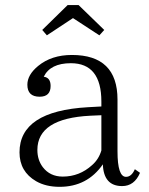

<svg xmlns="http://www.w3.org/2000/svg" viewBox="-20 -723 583 750"><path d="M376 -307.1V-326.2Q376 -476.1 256.8 -476.1Q176.8 -476.1 150.9 -423.3Q177.7 -419.9 177.7 -387.2Q177.7 -345.2 134.8 -345.2Q86.9 -345.2 86.9 -392.1Q86.9 -430.7 128.9 -465.3Q181.2 -508.3 260.7 -508.3Q439 -508.3 439 -334V-131.8Q439 -32.2 472.2 -32.2Q493.7 -32.2 506.8 -62L526.9 -47.9Q504.9 3.9 457 3.9Q384.8 3.9 381.8 -81.1Q320.8 6.8 212.9 6.8Q159.2 6.8 121.1 -15.1Q56.2 -52.7 56.2 -127.9Q56.2 -289.1 323.7 -304.2ZM376 -272.9 333 -271Q126 -260.7 126 -137.2Q126 -98.6 147 -70.3Q175.3 -33.2 225.1 -33.2Q290.5 -33.2 339.8 -78.1Q365.7 -100.6 376 -135.3ZM244.1 -703.1H287.1L387.2 -606L368.2 -585L265.1 -652.3L163.1 -585L145 -606Z"/></svg>

Font: I.Ming
Style: Regular
Weight: 400
Designer: Ichiten Fonts Project
Version: Version 6.11; Dec 27, 2019